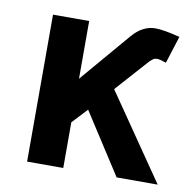

<svg xmlns="http://www.w3.org/2000/svg" viewBox="-65 -593 667 659"><g transform="rotate(10 268.5 -263.5)"><path d="M382.8 0 246.1 -211.9 196.8 -159.2V0H70.8V-512.2H196.8V-311L345.2 -484.9Q380.9 -526.9 425.8 -526.9Q454.1 -526.9 511.2 -512.2L481 -417Q459 -424.8 449.2 -424.8Q440.9 -424.8 436 -421.4Q431.2 -418 424.8 -412.1L321.8 -296.9L525.9 0Z"/></g></svg>

Font: Clear Sans
Style: Bold
Weight: 700
Foundry: Intel Corporation
Version: Version 1.00